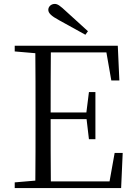

<svg xmlns="http://www.w3.org/2000/svg" viewBox="-20 -958 689 978"><path d="M428 -799C391 -833 352 -868 318 -899C287 -928 274 -938 259 -938C240 -938 226 -924 226 -908C226 -892 240 -877 281 -855C324 -831 369 -806 415 -781ZM547 -548H588L580 -725H55V-696L160 -687C161 -590 161 -490 161 -390V-335C161 -235 161 -136 160 -38L55 -29V0H597L605 -179H564L538 -34H239C238 -132 238 -232 238 -351H421L433 -249H466V-489H433L420 -385H238C238 -494 238 -595 239 -691H522Z"/></svg>

Font: Noto Serif CJK HK Light
Style: Regular
Weight: 300
Designer: Ryoko NISHIZUKA 西塚涼子 (kana & ideographs); Frank Grießhammer (Latin, Greek & Cyrillic); Wenlong ZHANG 张文龙 (bopomofo); San
Foundry: Adobe
Version: Version 2.001;hotconv 1.1.0;makeotfexe 2.6.0